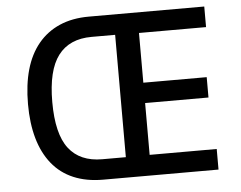

<svg xmlns="http://www.w3.org/2000/svg" viewBox="-51 -766 1037 827"><g transform="rotate(-5 468.0 -352.5)"><path d="M362 0Q290 0 234.5 -23.5Q179 -47 142 -93Q105 -139 86.5 -204Q68 -269 68 -352Q68 -436 86.5 -501Q105 -566 142.5 -611.5Q180 -657 235 -681Q290 -705 362 -705H861V-616H571V-401H845V-313H571V-89H861V0ZM366 -88H468V-617H366Q270 -617 221.5 -553Q173 -489 173 -352Q173 -214 221.5 -151Q270 -88 366 -88Z"/></g></svg>

Font: Nunito Sans 7pt Condensed SemiBold
Style: Regular
Weight: 600
Width: 3
Designer: Vernon Adams
Foundry: Vernon Adams
Version: Version 3.101;gftools[0.9.27]